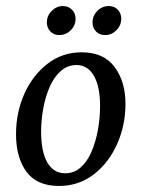

<svg xmlns="http://www.w3.org/2000/svg" viewBox="-20 -602 466 635"><path d="M175 13Q102 13 67.5 -34Q33 -81 33 -158Q33 -230 60.5 -291.5Q88 -353 137 -391Q186 -429 250 -429Q323 -429 359 -380.5Q395 -332 395 -259Q395 -188 367.5 -126Q340 -64 290.5 -25.5Q241 13 175 13ZM193 -29Q224 -28 246.5 -48Q269 -68 283 -101Q297 -134 304 -173.5Q311 -213 311 -251Q311 -315 291 -350.5Q271 -386 234 -387Q204 -387 181.5 -367.5Q159 -348 144.5 -315Q130 -282 123 -243Q116 -204 116 -167Q116 -101 136 -65.5Q156 -30 193 -29ZM328 -486Q309 -486 297.5 -498Q286 -510 286 -528Q286 -550 302 -566Q318 -582 340 -582Q358 -582 369.5 -570Q381 -558 381 -540Q381 -518 365 -502Q349 -486 328 -486ZM176 -486Q158 -486 146.5 -498Q135 -510 135 -528Q135 -550 151 -566Q167 -582 188 -582Q206 -582 218 -570Q230 -558 230 -540Q230 -518 214 -502Q198 -486 176 -486Z"/></svg>

Font: Yrsa
Style: Italic
Weight: 400
Italic angle: -7.10001°
Designer: Anna Giedrys (Yrsa+Rasa design), David Brezina (Yrsa art-direction, Rasa art-direction, design)
Foundry: Rosetta Type Foundry
Version: Version 2.004